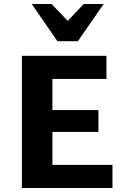

<svg xmlns="http://www.w3.org/2000/svg" viewBox="-20 -936 625 956"><path d="M540 0H89V-658H510V-543H241V-115H540ZM137 -279V-388H470V-279ZM266 -731 293 -807 397 -916H496L368 -731ZM266 -731 138 -916H237L342 -806L368 -731Z"/></svg>

Font: Ysabeau Office ExtraBold
Style: Regular
Weight: 800
Designer: Christian Thalmann (Catharsis Fonts)
Version: Version 2.001;gftools[0.9.30]; featfreeze: tnum,lnum,ss02